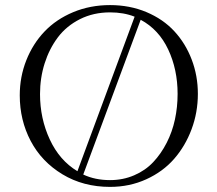

<svg xmlns="http://www.w3.org/2000/svg" viewBox="-20 -731 856 759"><path d="M58.1 -354Q58.1 -427.2 84 -492.7Q109.9 -558.1 156 -606.4Q202.1 -654.8 269.3 -682.9Q336.4 -710.9 415 -710.9Q493.2 -710.9 559.1 -683.1Q625 -655.3 669.2 -607.4Q713.4 -559.6 737.8 -495.6Q762.2 -431.6 762.2 -359.9Q762.2 -286.6 737.3 -220Q712.4 -153.3 668.2 -102.8Q624 -52.2 558.1 -22.2Q492.2 7.8 415 7.8Q309.1 7.8 226.8 -42Q144.5 -91.8 101.3 -173.8Q58.1 -255.9 58.1 -354ZM138.2 -358.9Q138.2 -262.7 176.8 -179.7Q215.3 -96.7 286.1 -54.2L512.2 -665Q469.2 -682.1 415 -682.1Q349.6 -682.1 296.1 -655.3Q242.7 -628.4 208.7 -583.3Q174.8 -538.1 156.5 -480.5Q138.2 -422.9 138.2 -358.9ZM309.1 -41Q356 -19 415 -19Q466.3 -19 510.5 -38.1Q554.7 -57.1 585.7 -90.1Q616.7 -123 638.9 -166.5Q661.1 -210 671.6 -259Q682.1 -308.1 682.1 -359.9Q682.1 -456.1 645 -535.2Q607.9 -614.3 536.1 -652.8Z"/></svg>

Font: Dehuti
Style: Book
Weight: 400
Version: Version 1.2